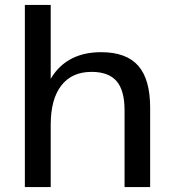

<svg xmlns="http://www.w3.org/2000/svg" viewBox="-20 -760 702 780"><path d="M486 -312Q486 -393 453.5 -430.5Q421 -468 352 -468Q272 -468 229 -412.5Q186 -357 186 -253L142 -181L143 -247Q143 -393 207.5 -470.5Q272 -548 391 -548Q493 -548 541.5 -493Q590 -438 590 -322V0H486ZM81 -740H186V-366V0H81Z"/></svg>

Font: Pathway Extreme Medium
Style: Regular
Weight: 500
Designer: Eduardo Rodriguez Tunni
Foundry: Eduardo Rodriguez Tunni
Version: Version 1.001;gftools[0.9.26]